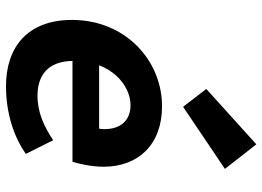

<svg xmlns="http://www.w3.org/2000/svg" viewBox="-137 -725 874 640"><g transform="rotate(90 300.0 -405.0)"><path d="M267.1 12C355.7 12 434.6 -13.1 493 -54.2L447.4 -145.2C401.7 -115 355.5 -93 298.7 -93C235.2 -93 183 -124.2 183 -213.5C183 -340.8 266.5 -403.1 330.2 -403.1C379.1 -403.1 410.4 -372.7 410.4 -316.2C410.4 -303.3 407.7 -289.5 404.4 -277.7L443.6 -298.4H163.7L148.7 -209.6H519.2C524.9 -226.2 535.8 -271.9 535.8 -313.2C535.8 -428.4 462.6 -508.1 334.2 -508.1C182.2 -508.1 46.4 -386.7 46.4 -208.1C46.4 -57.7 139.7 12 267.1 12ZM336 -578.3 543 -717.7 461.1 -822.5 276.5 -655.7 336 -578.3Z"/></g></svg>

Font: Source Code Variable
Style: Italic
Weight: 400
Italic angle: -11°
Monospace: yes
Designer: Paul D. Hunt, Teo Tuominen
Foundry: Adobe Systems Incorporated
Version: Version 1.005;PS 1.0;hotconv 16.6.54;makeotf.lib2.5.65590